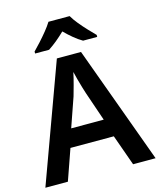

<svg xmlns="http://www.w3.org/2000/svg" viewBox="-134 -1033 941 1129"><g transform="rotate(-15 336.0 -469.0)"><path d="M534 0 467 -188H203L137 0H0L262 -717H409L671 0ZM374 -476Q370 -488 362 -514.5Q354 -541 346.5 -569Q339 -597 335 -615Q328 -581 317 -540.5Q306 -500 299 -476L237 -298H435ZM399 -938Q412 -915 434.5 -887.5Q457 -860 481.5 -834Q506 -808 524 -790V-778H438Q412 -793 386 -814.5Q360 -836 334 -862Q307 -836 282 -815.5Q257 -795 231 -778H146V-790Q165 -809 188.5 -835Q212 -861 234 -888Q256 -915 270 -938Z"/></g></svg>

Font: Noto Sans Canadian Aboriginal SemiBold
Style: Regular
Weight: 600
Designer: Monotype Design Team, Typotheque's Kevin King
Foundry: Monotype Imaging Inc.
Version: Version 2.004; ttfautohint (v1.8.4.7-5d5b)